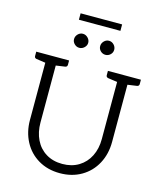

<svg xmlns="http://www.w3.org/2000/svg" viewBox="-146 -1129 1040 1242"><g transform="rotate(15 374.5 -508.0)"><path d="M725 -682Q725 -669 712 -666L649 -657V-274Q649 -193 614.5 -128.5Q580 -64 517.5 -27.5Q455 9 374 9Q292 9 229.5 -28Q167 -65 133 -129.5Q99 -194 99 -274V-657L37 -666Q24 -669 24 -682V-711H244V-682Q244 -669 231 -666L169 -657V-275Q169 -211 193.5 -160.5Q218 -110 264.5 -81.5Q311 -53 374 -53Q437 -53 483.5 -81.5Q530 -110 555 -160Q580 -210 580 -274V-657L518 -666Q504 -669 504 -682V-711H725ZM286 -807Q267 -807 253 -821Q239 -835 239 -853Q239 -872 253 -886.5Q267 -901 286 -901Q305 -901 319.5 -886.5Q334 -872 334 -853Q334 -835 319.5 -821Q305 -807 286 -807ZM461 -807Q442 -807 428 -820.5Q414 -834 414 -853Q414 -872 428 -886.5Q442 -901 461 -901Q480 -901 494 -886.5Q508 -872 508 -853Q508 -834 494 -820.5Q480 -807 461 -807ZM515 -982H237V-1025H515Z"/></g></svg>

Font: Aleo Light
Style: Regular
Weight: 300
Designer: Alessio Laiso
Foundry: Alessio Laiso
Version: Version 2.000